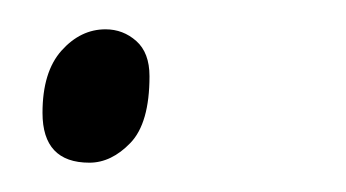

<svg xmlns="http://www.w3.org/2000/svg" viewBox="-20 -105 236 131"><path d="M41 6Q9 6 9 -28Q9 -56 22 -70.5Q35 -85 52 -85Q64 -85 73 -77Q82 -69 82 -53Q82 -21 69 -7.5Q56 6 41 6Z"/></svg>

Font: Noto Serif Tamil ExtraLight
Style: Italic
Weight: 200
Italic angle: -12°
Designer: Indian Type Foundry, Tom Grace, and the Monotype Design Team
Foundry: Monotype Imaging Inc.
Version: Version 2.003; ttfautohint (v1.8.4.7-5d5b)